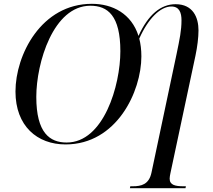

<svg xmlns="http://www.w3.org/2000/svg" viewBox="-20 -745 1116 1005"><path d="M323 11C591 11 720 -266 720 -450C720 -485 716 -516 709 -543C756 -649 820 -711 877 -711C919 -711 930 -678 930 -639C930 -586 921 -543 904 -461L773 158C760 221 719 230 675 230H662L660 240H951L953 230H940C898 230 868 224 868 190C868 184 870 170 872 162L1003 -453C1013 -500 1019 -549 1019 -586C1019 -653 991 -723 899 -723C822 -723 756 -669 705 -557C668 -673 570 -725 461 -725C196 -725 61 -458 61 -266C61 -85 175 11 323 11ZM329 1C240 1 170 -50 170 -238C170 -416 259 -715 453 -715C544 -715 610 -663 610 -477C610 -298 523 1 329 1Z"/></svg>

Font: Noto Serif Display
Style: Italic
Weight: 400
Italic angle: -12°
Designer: Monotype Design Team
Foundry: Monotype Imaging Inc.
Version: Version 2.009